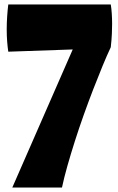

<svg xmlns="http://www.w3.org/2000/svg" viewBox="-20 -838 527 858"><path d="M35 0 305 -617 17 -607Q14 -627 12 -652.5Q10 -678 10 -707Q10 -735 12 -764.5Q14 -794 17 -818H475Q478 -800 479.5 -777Q481 -754 481 -732Q481 -715 480 -688.5Q479 -662 475 -627Q458 -591 438 -542.5Q418 -494 396.5 -438.5Q375 -383 354 -324Q333 -265 314.5 -207Q296 -149 281 -96Q266 -43 257 0Z"/></svg>

Font: Ranchers
Style: Regular
Weight: 400
Designer: Pablo Impallari, Brenda Gallo
Foundry: Pablo Impallari, Brenda Gallo
Version: Version 1.000; ttfautohint (v0.8) -G 200 -r 50